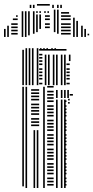

<svg xmlns="http://www.w3.org/2000/svg" viewBox="-43 -936 464 956"><path d="M76 -8H68V-504H76ZM92 0H84V-504H92ZM132 0H124V-288H132ZM148 0H140V-288H148ZM152 -308H112V-316H152ZM152 -324H112V-332H152ZM152 -340H112V-348H152ZM152 -364H112V-372H152ZM152 -380H112V-388H152ZM152 -396H112V-404H152ZM152 -412H112V-420H152ZM152 -436H112V-444H152ZM152 -452H112V-460H152ZM152 -468H112V-476H152ZM152 -484H112V-492H152ZM180 0H172V-504H180ZM224 -12H192V-20H224ZM224 -28H192V-36H224ZM224 -44H192V-52H224ZM224 -68H192V-76H224ZM224 -84H192V-92H224ZM224 -100H192V-108H224ZM224 -116H192V-124H224ZM224 -140H192V-148H224ZM224 -156H192V-164H224ZM224 -172H192V-180H224ZM224 -188H192V-196H224ZM224 -212H192V-220H224ZM224 -228H192V-236H224ZM224 -244H192V-252H224ZM224 -260H192V-268H224ZM224 -284H192V-292H224ZM224 -300H192V-308H224ZM224 -316H192V-324H224ZM224 -332H192V-340H224ZM224 -356H192V-364H224ZM224 -372H192V-380H224ZM224 -388H192V-396H224ZM224 -404H192V-412H224ZM224 -428H192V-436H224ZM224 -444H192V-452H224ZM224 -460H192V-468H224ZM224 -476H192V-484H224ZM224 -500H192V-508H224ZM244 0H236V-440H244ZM268 0H260V-440H268ZM284 0H276V-440H284ZM288 -12H280V-20H288ZM288 -28H280V-36H288ZM288 -44H280V-52H288ZM288 -68H280V-76H288ZM288 -84H280V-92H288ZM288 -100H280V-108H288ZM288 -116H280V-124H288ZM288 -140H280V-148H288ZM288 -156H280V-164H288ZM288 -172H280V-180H288ZM288 -188H280V-196H288ZM288 -212H280V-220H288ZM288 -228H280V-236H288ZM288 -244H280V-252H288ZM288 -260H280V-268H288ZM288 -284H280V-292H288ZM288 -300H280V-308H288ZM288 -316H280V-324H288ZM288 -332H280V-340H288ZM288 -356H280V-364H288ZM288 -372H280V-380H288ZM288 -388H280V-396H288ZM288 -404H280V-412H288ZM288 -428H280V-436H288ZM304 -420H296V-428H304ZM304 -436H296V-444H304ZM244 -448H236V-488H244ZM268 -448H260V-488H268ZM284 -448H276V-488H284ZM300 -448H292V-488H300ZM320 -460H304V-468H320ZM76 -512H68V-688H76ZM92 -512H84V-688H92ZM108 -512H100V-688H108ZM124 -512H116V-688H124ZM148 -512H140V-688H148ZM168 -516H152V-524H168ZM168 -540H152V-548H168ZM168 -556H152V-564H168ZM168 -572H152V-580H168ZM168 -588H152V-596H168ZM168 -612H152V-620H168ZM168 -628H152V-636H168ZM168 -644H152V-652H168ZM168 -660H152V-668H168ZM168 -684H152V-692H168ZM188 -512H180V-664H188ZM204 -512H196V-664H204ZM228 -512H220V-664H228ZM244 -512H236V-664H244ZM248 -684H168V-692H248ZM268 -512H260V-632H268ZM284 -512H276V-632H284ZM304 -516H288V-524H304ZM304 -540H288V-548H304ZM304 -556H288V-564H304ZM304 -572H288V-580H304ZM304 -588H288V-596H304ZM304 -612H288V-620H304ZM268 -632H260V-664H268ZM284 -632H276V-664H284ZM308 -632H300V-664H308ZM288 -684H248V-692H288ZM92 -688H84V-696H92ZM108 -688H100V-696H108ZM124 -688H116V-696H124ZM148 -688H140V-696H148ZM164 -688H156V-696H164ZM180 -688H172V-696H180ZM196 -688H188V-696H196ZM220 -688H212V-696H220ZM236 -688H228V-696H236ZM-15 -752H-23V-792H-15ZM1 -752H-7V-808H1ZM45 -764H13V-772H45ZM45 -780H13V-788H45ZM45 -796H13V-804H45ZM45 -812H13V-820H45ZM45 -836H21V-844H45ZM45 -852H37V-860H45ZM73 -752H65V-880H73ZM89 -752H81V-880H89ZM105 -760H97V-880H105ZM129 -768H121V-880H129ZM145 -776H137V-864H145ZM161 -792H153V-864H161ZM205 -796H181V-804H205ZM205 -812H181V-820H205ZM205 -836H181V-844H205ZM205 -852H181V-860H205ZM145 -872H137V-880H145ZM161 -872H153V-880H161ZM185 -872H177V-880H185ZM201 -872H193V-880H201ZM233 -776H225V-888H233ZM249 -768H241V-888H249ZM309 -764H261V-772H309ZM309 -780H261V-788H309ZM309 -796H261V-804H309ZM309 -812H261V-820H309ZM309 -836H261V-844H309ZM309 -852H261V-860H309ZM301 -868H261V-876H301ZM329 -752H321V-848H329ZM345 -752H337V-832H345ZM369 -752H361V-808H369ZM385 -752H377V-792H385ZM401 -760H393V-768H401ZM113 -896H105V-912H113ZM129 -896H121V-912H129ZM205 -908H141V-916H205ZM225 -896H217V-912H225ZM249 -896H241V-912H249ZM265 -896H257V-912H265Z"/></svg>

Font: Rubik Lines
Style: Regular
Weight: 400
Designer: Hubert and Fischer, NaN
Foundry: Hubert and Fischer, NaN
Version: Version 2.201